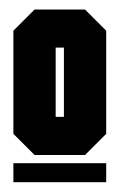

<svg xmlns="http://www.w3.org/2000/svg" viewBox="-20 -720 249 399"><path d="M200.7 -441.9 156.7 -397.9H51.8L7.8 -441.9V-656.2L51.8 -700.2H156.7L200.7 -656.2ZM112.8 -477.1V-621.1H95.7V-477.1ZM7.8 -380.9H200.7V-341.3H7.8Z"/></svg>

Font: Silence
Style: Regular
Weight: 400
Designer: Lilo Joris
Foundry: Lilo Joris
Version: Version 1.035;Fontself Maker 3.5.7